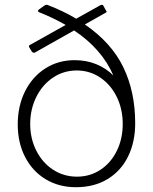

<svg xmlns="http://www.w3.org/2000/svg" viewBox="-20 -771 638 801"><path d="M514.5 -118.5C534.2 -158.8 544 -205 544 -257C544 -344.3 527.5 -422.2 494.5 -490.5C461.5 -558.8 408 -618.3 334 -669L421 -718C425 -720 425.7 -722.7 423 -726L410 -749C409.3 -750.3 408 -751 406 -751C404 -751 402 -750.7 400 -750L298 -693C263.3 -713.7 224.7 -732.3 182 -749C180 -750.3 177.3 -751 174 -751C172 -751 170.2 -750.5 168.5 -749.5C166.8 -748.5 165.3 -747.7 164 -747L142 -731C139.3 -729 138.2 -727 138.5 -725C138.8 -723 140.3 -721.3 143 -720C179 -706 216 -688.3 254 -667L104 -583C100 -580.3 99.7 -576.7 103 -572L112 -557C114.7 -553 117.7 -551 121 -551C123 -551 124.7 -551.3 126 -552L289 -644C366.3 -592.7 421 -530 453 -456C432.3 -476.7 408.3 -492.5 381 -503.5C353.7 -514.5 323.7 -520 291 -520C245.7 -520 205 -508.5 169 -485.5C133 -462.5 104.8 -430.7 84.5 -390C64.2 -349.3 54 -303.3 54 -252C54 -201.3 64.2 -156.2 84.5 -116.5C104.8 -76.8 133.3 -45.8 170 -23.5C206.7 -1.2 249 10 297 10C347.7 10 391.7 -1.3 429 -24C466.3 -46.7 494.8 -78.2 514.5 -118.5ZM399.5 -63C370.5 -43.7 337.7 -34 301 -34C264.3 -34 231.2 -43.7 201.5 -63C171.8 -82.3 148.5 -108.8 131.5 -142.5C114.5 -176.2 106 -213.3 106 -254C106 -294.7 114.5 -332.2 131.5 -366.5C148.5 -400.8 171.8 -427.8 201.5 -447.5C231.2 -467.2 264 -477 300 -477C336 -477 368.7 -467.2 398 -447.5C427.3 -427.8 450.3 -401 467 -367C483.7 -333 492 -295.3 492 -254C492 -212.7 483.8 -175.3 467.5 -142C451.2 -108.7 428.5 -82.3 399.5 -63Z"/></svg>

Font: Libre Franklin ExtraLight
Style: Regular
Weight: 275
Designer: Pablo Impallari, Rodrigo Fuenzalida
Foundry: Impallari Type
Version: Version 1.002; ttfautohint (v1.5)